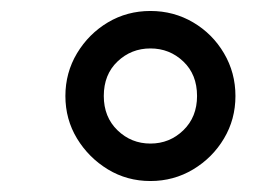

<svg xmlns="http://www.w3.org/2000/svg" viewBox="-20 -675 465 350"><path d="M254.2 -345Q211.7 -345 176.7 -366.2Q141.7 -387.5 120.4 -422.5Q99.2 -457.5 99.2 -500Q99.2 -542.5 120.4 -577.9Q141.7 -613.3 176.7 -634.2Q211.7 -655 254.2 -655Q296.7 -655 332.1 -634.2Q367.5 -613.3 388.3 -577.9Q409.2 -542.5 409.2 -500Q409.2 -457.5 388.3 -422.5Q367.5 -387.5 332.1 -366.2Q296.7 -345 254.2 -345ZM254.2 -413.3Q289.2 -413.3 314.2 -437.5Q339.2 -461.7 339.2 -500Q339.2 -539.2 314.2 -562.9Q289.2 -586.7 254.2 -586.7Q219.2 -586.7 194.2 -562.9Q169.2 -539.2 169.2 -500Q169.2 -461.7 194.2 -437.5Q219.2 -413.3 254.2 -413.3Z"/></svg>

Font: Familjen Grotesk GF
Style: Italic
Weight: 400
Designer: Anders Wikstroem, Jonas Baeckman, Matilda Gysing, Kristian Moeller
Foundry: Familjen STHML AB
Version: Version 2.000; Beta; Release 4; Build 6